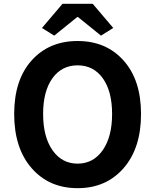

<svg xmlns="http://www.w3.org/2000/svg" viewBox="-20 -968 810 1002"><path d="M716 -373Q716 -195 625 -90.5Q534 14 385 14Q236 14 145 -90.5Q54 -195 54 -373Q54 -551 145 -652.5Q236 -754 385 -754Q534 -754 625 -652Q716 -550 716 -373ZM254 -184Q303 -114 385 -114Q467 -114 516 -184Q565 -254 565 -373Q565 -492 516.5 -559.5Q468 -627 385 -627Q302 -627 253.5 -559.5Q205 -492 205 -373Q205 -254 254 -184ZM199 -822 306 -948H464L571 -822L507 -782L387 -879H383L263 -782Z"/></svg>

Font: Noto Sans Korean Bold
Style: Bold
Weight: 700
Designer: Ryoko NISHIZUKA  (kana & ideographs); Paul D. Hunt (Latin, Greek & Cyrillic); Wenlong ZHANG  (bopomofo); Sandoll Communi
Foundry: Adobe Systems Incorporated
Version: Version 1.000;PS 1;hotconv 1.0.78;makeotf.lib2.5.61930